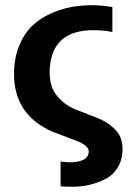

<svg xmlns="http://www.w3.org/2000/svg" viewBox="-20 -535 491 738"><path d="M34 -250Q34 -311 53.5 -358.5Q73 -406 103 -435Q133 -464 174 -482.5Q215 -501 254.5 -508Q294 -515 335 -515Q368 -515 412 -508V-412Q378 -419 339 -419Q179 -419 171 -269V-254Q171 -200 200 -165.5Q229 -131 270 -114.5Q311 -98 352 -82.5Q393 -67 422 -38Q451 -9 451 37Q451 79 432.5 109Q414 139 383.5 154Q353 169 321.5 176Q290 183 256 183Q241 183 213 181V86Q243 89 244 89Q321 89 321 47Q321 24 273 6L179 -30Q34 -95 34 -250Z"/></svg>

Font: cwTeXHei
Style: Medium
Weight: 500
Version: Version 1.17